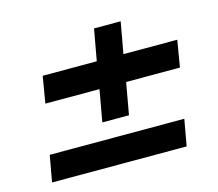

<svg xmlns="http://www.w3.org/2000/svg" viewBox="-78 -659 781 689"><g transform="rotate(-15 312.5 -314.5)"><path d="M602 -446 585.5 -347H385.5L364.5 -229H265.5L286.5 -347H85.5L102 -446H303L324 -562.5H423L402 -446ZM53 -165.5H553L535.5 -67.5H35.5Z"/></g></svg>

Font: Russisch Sans
Style: Bold Italic
Weight: 700
Italic angle: -10°
Designer: Michael Sharanda (font) & Cristiano Sobral (main changes)
Foundry: Michael Sharanda
Version: Version 2.00;September 8, 2020;FontCreator 13.0.0.2681 64-bi